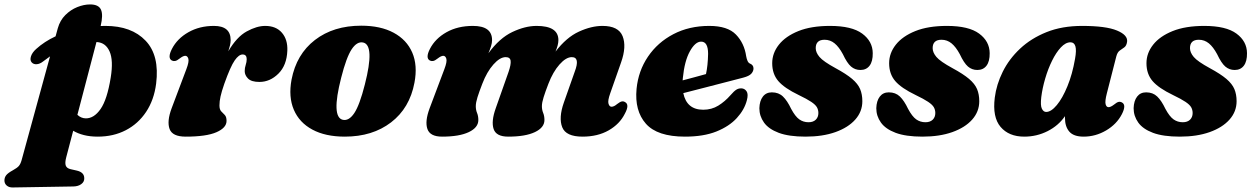

<svg xmlns="http://www.w3.org/2000/svg" viewBox="-100 -602 5657 867"><path d="M94 -324Q80 -313 65.5 -312Q51 -311 42.5 -321Q34.5 -331 40 -348Q45.5 -365 63.5 -381Q100.5 -414.5 151 -438L161 -474.5Q171 -510 195 -534Q219 -558 249 -570Q279 -582 307 -582Q345.5 -582 356 -558.2Q366.5 -534.5 354.5 -484.5Q365 -485 376 -485Q494 -485 557.5 -418.2Q621 -351.5 605 -224Q595.5 -150.5 559.8 -96.8Q524 -43 468 -14Q412 15 341.5 15Q307 15 279.2 8Q251.5 1 230.5 -11.5L199 108.5Q192.5 133.5 197 145.8Q201.5 158 219 162L245.5 168Q280.5 175.5 280.5 203Q281 219 267.2 229.2Q253.5 239.5 231.5 240L-42 244.5Q-59 245 -69.5 236Q-80 227 -80 213Q-80 199.5 -72 189.2Q-64 179 -42 167Q-23 156.5 -15.2 147.8Q-7.5 139 -2.5 121.5L126 -347.5Q110 -336.5 94 -324ZM287 -67.5Q324.5 -67 354.2 -109.8Q384 -152.5 400 -252Q412.5 -329.5 395 -369.2Q377.5 -409 338.5 -412Q337 -412 335.5 -412L249.5 -83.5Q266 -68 287 -67.5Z M676.5 -328.5Q655 -339.5 676.5 -381.5Q700.5 -428 750.8 -456.5Q801 -485 866 -485Q941.5 -485 941.5 -421Q941.5 -410 938.5 -397Q935.5 -384 931 -370.5Q969 -435.5 1014.2 -460.2Q1059.5 -485 1097.5 -485Q1146.5 -485 1173 -454.2Q1199.5 -423.5 1197.5 -373.5Q1195 -307 1157.2 -269.5Q1119.5 -232 1071.5 -232Q1035.5 -232 1020.2 -247.2Q1005 -262.5 1005 -281Q1005 -295.5 1009.5 -308.8Q1014 -322 1014 -335Q1014 -356 995.5 -356Q978.5 -356 959.8 -329.2Q941 -302.5 913 -224Q900.5 -188 895.8 -166.2Q891 -144.5 891 -126Q891 -107.5 899 -99.2Q907 -91 915 -82.8Q923 -74.5 923 -56Q923 -25 877.5 -5Q832 15 738.5 15Q678.5 15 665.8 -19.5Q653 -54 675 -113L741.5 -289.5Q754.5 -323.5 750.5 -336.8Q746.5 -350 736.5 -350Q727 -350 711.5 -338Q699.5 -328.5 691.8 -326.8Q684 -325 676.5 -328.5Z M1531 -486Q1618.5 -486 1677.5 -454.2Q1736.5 -422.5 1761.5 -364.8Q1786.5 -307 1771.5 -228.5Q1750 -114 1666 -49.5Q1582 15 1457 15Q1369.5 15 1310.5 -16.8Q1251.5 -48.5 1226.8 -106.5Q1202 -164.5 1216.5 -242.5Q1238.5 -357 1322.2 -421.5Q1406 -486 1531 -486ZM1448 -61Q1475.5 -55 1499.8 -91.2Q1524 -127.5 1547.5 -220.5Q1593 -398 1540 -410Q1512.5 -416 1488.2 -379.8Q1464 -343.5 1440.5 -250.5Q1395 -73 1448 -61Z M2138.5 -113 2196.5 -277.5Q2208 -311 2205.8 -327.5Q2203.5 -344 2183.5 -344Q2157.5 -344 2128 -310.8Q2098.5 -277.5 2078 -224Q2064 -188 2056.2 -163.2Q2048.5 -138.5 2048.5 -122.5Q2048.5 -106 2054.2 -92Q2060 -78 2060 -60Q2060 -26 2017 -5.5Q1974 15 1896.5 15Q1842 15 1830 -19.5Q1818 -54 1840 -113L1906.5 -289.5Q1919.5 -323.5 1915.5 -336.8Q1911.5 -350 1901.5 -350Q1892 -350 1876.5 -338Q1864.5 -328.5 1856.8 -326.8Q1849 -325 1841.5 -328.5Q1820 -339.5 1841.5 -381.5Q1865.5 -428 1916.2 -456.5Q1967 -485 2035.5 -485Q2122 -485 2122 -421Q2122 -408 2117.2 -393Q2112.5 -378 2105.5 -361.5Q2155.5 -430 2213.5 -457.5Q2271.5 -485 2323 -485Q2421.5 -485 2421.5 -421Q2421.5 -409.5 2418 -396.5Q2414.5 -383.5 2408.5 -369Q2458 -433.5 2514.2 -459.2Q2570.5 -485 2620.5 -485Q2693 -485 2711.5 -438.5Q2730 -392 2704.5 -320L2655.5 -180.5Q2643.5 -147 2647.8 -133.5Q2652 -120 2661.5 -120Q2672.5 -120 2686.5 -132Q2699.5 -142 2707.2 -143.8Q2715 -145.5 2721.5 -141.5Q2744.5 -130.5 2721.5 -88.5Q2698.5 -42 2648.8 -13.5Q2599 15 2530.5 15Q2455.5 15 2438.8 -27.5Q2422 -70 2446 -138.5L2495 -277.5Q2520.5 -344 2482 -344Q2456 -344 2426.5 -310.8Q2397 -277.5 2376.5 -224Q2362.5 -188 2354.8 -163.2Q2347 -138.5 2347 -122.5Q2347 -106 2352.8 -92Q2358.5 -78 2358.5 -60Q2358.5 -26 2315.5 -5.5Q2272.5 15 2195 15Q2140.5 15 2129 -19.5Q2117.5 -54 2138.5 -113Z M3272.5 -149Q3261.5 -106.5 3227.2 -69Q3193 -31.5 3135 -8.2Q3077 15 2993 15Q2868 15 2816.5 -43.5Q2765 -102 2774.5 -201Q2782.5 -282 2826 -346.2Q2869.5 -410.5 2940.8 -447.8Q3012 -485 3103 -485Q3185.5 -485 3223.2 -446Q3261 -407 3269.5 -348Q3271.5 -336.5 3275.5 -327.2Q3279.5 -318 3286.5 -315Q3302.5 -308.5 3302.5 -293Q3302.5 -280.5 3292.8 -269.5Q3283 -258.5 3256.5 -251.5Q3228 -244 3181.5 -232Q3135 -220 3082.8 -206.5Q3030.5 -193 2985.5 -181.5Q3001 -106.5 3075.5 -106.5Q3113.5 -106.5 3143.5 -125Q3173.5 -143.5 3198.5 -172Q3214.5 -190.5 3225 -197Q3235.5 -203.5 3248 -203Q3262.5 -202.5 3271.2 -189.8Q3280 -177 3272.5 -149ZM2983.5 -250Q2983 -244.5 2982.5 -239Q3010 -246.5 3038 -253.8Q3066 -261 3088 -267.5Q3092 -285.5 3094.5 -308.8Q3097 -332 3097.5 -359Q3097.5 -414 3066 -414Q3039.5 -414 3015.2 -370.2Q2991 -326.5 2983.5 -250Z M3551 -50Q3572 -50 3583.8 -61.5Q3595.5 -73 3595.5 -91.5Q3595.5 -106 3588.8 -117.8Q3582 -129.5 3563 -142.2Q3544 -155 3506.5 -173Q3442 -204 3414.5 -236Q3387 -268 3387 -316.5Q3387 -362 3417.2 -400.2Q3447.5 -438.5 3505.5 -461.8Q3563.5 -485 3648 -485Q3746.5 -485 3793.5 -450.2Q3840.5 -415.5 3841 -362Q3841.5 -325 3826.8 -305.5Q3812 -286 3785.5 -286Q3761 -286 3743 -301.5Q3725 -317 3706 -357.5Q3688.5 -390 3668.8 -406.2Q3649 -422.5 3623.5 -422.5Q3583.5 -422.5 3583.5 -384.5Q3583.5 -365 3600.5 -344.8Q3617.5 -324.5 3673.5 -294Q3721.5 -268 3747.8 -245.8Q3774 -223.5 3784 -199.8Q3794 -176 3794 -145Q3794 -98 3762 -62Q3730 -26 3672.5 -5.5Q3615 15 3537.5 15Q3462.5 15 3416.5 -2.2Q3370.5 -19.5 3349.8 -48.8Q3329 -78 3329 -113.5Q3330 -146.5 3344.8 -165.8Q3359.5 -185 3385.5 -185Q3416 -185 3435.5 -166.2Q3455 -147.5 3472.5 -110.5Q3491 -76 3509.2 -63Q3527.5 -50 3551 -50Z M4079 -50Q4100 -50 4111.8 -61.5Q4123.5 -73 4123.5 -91.5Q4123.5 -106 4116.8 -117.8Q4110 -129.5 4091 -142.2Q4072 -155 4034.5 -173Q3970 -204 3942.5 -236Q3915 -268 3915 -316.5Q3915 -362 3945.2 -400.2Q3975.5 -438.5 4033.5 -461.8Q4091.5 -485 4176 -485Q4274.5 -485 4321.5 -450.2Q4368.5 -415.5 4369 -362Q4369.5 -325 4354.8 -305.5Q4340 -286 4313.5 -286Q4289 -286 4271 -301.5Q4253 -317 4234 -357.5Q4216.5 -390 4196.8 -406.2Q4177 -422.5 4151.5 -422.5Q4111.5 -422.5 4111.5 -384.5Q4111.5 -365 4128.5 -344.8Q4145.5 -324.5 4201.5 -294Q4249.5 -268 4275.8 -245.8Q4302 -223.5 4312 -199.8Q4322 -176 4322 -145Q4322 -98 4290 -62Q4258 -26 4200.5 -5.5Q4143 15 4065.5 15Q3990.5 15 3944.5 -2.2Q3898.5 -19.5 3877.8 -48.8Q3857 -78 3857 -113.5Q3858 -146.5 3872.8 -165.8Q3887.5 -185 3913.5 -185Q3944 -185 3963.5 -166.2Q3983 -147.5 4000.5 -110.5Q4019 -76 4037.2 -63Q4055.5 -50 4079 -50Z M4898 -180Q4889 -145 4892.5 -131.5Q4896 -118 4906 -118Q4915.5 -118 4931 -130Q4943 -140 4950.8 -141.8Q4958.5 -143.5 4966 -139.5Q4987.5 -128.5 4966 -86.5Q4942.5 -41 4894.8 -13Q4847 15 4793.5 15Q4748 15 4728.5 -7.8Q4709 -30.5 4709 -69.5Q4709 -73.5 4709 -77.5Q4679.5 -34.5 4630.5 -9.8Q4581.5 15 4525.5 15Q4455.5 15 4418.2 -29Q4381 -73 4392 -161Q4399.5 -220.5 4428 -278Q4456.5 -335.5 4506.2 -382.2Q4556 -429 4626 -457Q4696 -485 4786.5 -485Q4894 -485 4943.8 -464.2Q4993.5 -443.5 4989.5 -413.5Q4987 -395.5 4977 -388.2Q4967 -381 4956.5 -373.8Q4946 -366.5 4941 -348ZM4602 -163.5Q4597.5 -125.5 4604.8 -111Q4612 -96.5 4624 -96.5Q4646.5 -96.5 4672.2 -127.5Q4698 -158.5 4720.2 -212.8Q4742.5 -267 4754.5 -336.5Q4761.5 -375.5 4756 -393.2Q4750.5 -411 4734 -411Q4712 -411 4690.5 -388Q4669 -365 4650.8 -328Q4632.5 -291 4619.8 -247.5Q4607 -204 4602 -163.5Z M5241 -50Q5262 -50 5273.8 -61.5Q5285.5 -73 5285.5 -91.5Q5285.5 -106 5278.8 -117.8Q5272 -129.5 5253 -142.2Q5234 -155 5196.5 -173Q5132 -204 5104.5 -236Q5077 -268 5077 -316.5Q5077 -362 5107.2 -400.2Q5137.5 -438.5 5195.5 -461.8Q5253.5 -485 5338 -485Q5436.5 -485 5483.5 -450.2Q5530.5 -415.5 5531 -362Q5531.5 -325 5516.8 -305.5Q5502 -286 5475.5 -286Q5451 -286 5433 -301.5Q5415 -317 5396 -357.5Q5378.5 -390 5358.8 -406.2Q5339 -422.5 5313.5 -422.5Q5273.5 -422.5 5273.5 -384.5Q5273.5 -365 5290.5 -344.8Q5307.5 -324.5 5363.5 -294Q5411.5 -268 5437.8 -245.8Q5464 -223.5 5474 -199.8Q5484 -176 5484 -145Q5484 -98 5452 -62Q5420 -26 5362.5 -5.5Q5305 15 5227.5 15Q5152.5 15 5106.5 -2.2Q5060.5 -19.5 5039.8 -48.8Q5019 -78 5019 -113.5Q5020 -146.5 5034.8 -165.8Q5049.5 -185 5075.5 -185Q5106 -185 5125.5 -166.2Q5145 -147.5 5162.5 -110.5Q5181 -76 5199.2 -63Q5217.5 -50 5241 -50Z"/></svg>

Font: Fraunces 9pt S000 Black
Style: Italic
Weight: 900
Italic angle: -16°
Version: Version 1.000; ttfautohint (v1.8.3)